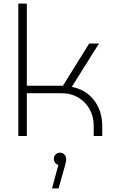

<svg xmlns="http://www.w3.org/2000/svg" viewBox="-20 -750 656 1059"><path d="M81 0V-730H128V-277H327L472 -510H526L376 -271Q455 -255 499.5 -196Q544 -137 544 -54V0H497V-54Q497 -107 474.5 -147.5Q452 -188 411.5 -212Q371 -236 316 -236H128V0ZM267 289 302 160Q290 156 283.5 147Q277 138 277 126Q277 111 287 101.5Q297 92 311 92Q327 92 336 103Q345 114 345 127Q345 142 338 165L303 289Z"/></svg>

Font: MuseoModerno Thin ExtraLight
Style: Regular
Weight: 250
Version: Version 1.002